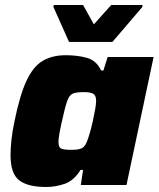

<svg xmlns="http://www.w3.org/2000/svg" viewBox="-20 -737 632 765"><path d="M164 8Q91 8 56.5 -18.5Q22 -45 22 -119Q22 -145 25.5 -179Q29 -213 38 -255Q59 -358 85.5 -415Q112 -472 150 -494.5Q188 -517 242 -517Q289 -517 326.5 -506.5Q364 -496 383 -456H392L409 -510H592L484 0H302L311 -60H301Q274 -17 237.5 -4.5Q201 8 164 8ZM265 -140Q292 -140 305 -146Q318 -152 326 -172Q331 -184 337.5 -206Q344 -228 349.5 -253Q355 -278 359 -300.5Q363 -323 363 -335Q363 -356 352 -363Q341 -370 313 -370Q284 -370 270 -364Q256 -358 247.5 -334Q239 -310 227 -255Q220 -224 216.5 -204Q213 -184 213 -171Q213 -149 225 -144.5Q237 -140 265 -140ZM255 -570 193 -709 194 -717H311L354 -640L423 -717H548L547 -709L428 -570Z"/></svg>

Font: Saira ExtraBold
Style: Italic
Weight: 800
Italic angle: -12°
Designer: Hector Gatti with collaboration of the Omnibus-Type team
Foundry: Omnibus-Type
Version: Version 1.100; ttfautohint (v1.8.3)